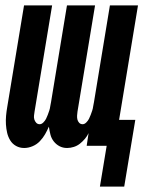

<svg xmlns="http://www.w3.org/2000/svg" viewBox="-20 -540 540 711"><path d="M350 151 375 0H301L308 -47Q303 -36 294.5 -26Q286 -16 276 -8Q266 0 253.5 4Q241 8 229 8H228Q213 8 200.5 1.5Q188 -5 179 -16.5Q170 -28 166.5 -42.5Q163 -57 161 -71Q155 -57 147 -43Q139 -29 127.5 -17Q116 -5 100.5 1.5Q85 8 70 8H69Q53 8 39.5 0.5Q26 -7 18 -20Q10 -33 6.5 -48Q3 -63 2 -79Q1 -95 2.5 -111.5Q4 -128 7 -145L69 -520H173L108 -127Q107 -120 106 -112.5Q105 -105 107 -98Q109 -91 114 -85.5Q119 -80 127 -80Q134 -80 140.5 -86.5Q147 -93 150.5 -100Q154 -107 157 -115Q160 -123 162.5 -130.5Q165 -138 166 -146Q167 -154 169 -162L228 -520H332L267 -127Q266 -120 265.5 -112.5Q265 -105 266.5 -98Q268 -91 273 -85.5Q278 -80 286 -80Q293 -80 299.5 -86.5Q306 -93 309.5 -100Q313 -107 316 -115Q319 -123 321.5 -130.5Q324 -138 325 -146Q326 -154 328 -162L387 -520H491L421 -96H481L440 151Z"/></svg>

Font: Iosevka SS18
Style: Bold Italic
Weight: 700
Italic angle: -9°
Monospace: yes
Designer: Belleve Invis
Foundry: Belleve Invis
Version: Version 25.1.1; ttfautohint (v1.8.4)